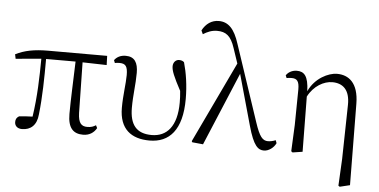

<svg xmlns="http://www.w3.org/2000/svg" viewBox="-61 -924 2470 1252"><g transform="rotate(5 1174.0 -298.0)"><path d="M505 14C545 14 575 -5 593 -37L584 -55C568 -45 553 -39 528 -39C490 -39 469 -58 467 -125L461 -456L619 -452L617 -512H232C139 -512 76 -499 18 -470L24 -441L191 -456C190 -335 187 -208 167 -75C132 -74 104 -72 79 -69C64 -60 57 -49 57 -30C57 -6 74 12 105 12C161 12 201 -21 207 -93C220 -208 222 -335 222 -457H415C411 -329 405 -204 405 -113C405 -20 442 14 505 14Z M940 14C1069 14 1152 -73 1152 -276C1152 -365 1139 -448 1120 -514C1113 -522 1101 -526 1087 -526C1065 -526 1048 -507 1048 -482C1048 -453 1063 -416 1111 -326C1114 -298 1115 -274 1115 -250C1115 -93 1049 -23 951 -23C851 -23 807 -78 807 -189C807 -276 819 -340 819 -418C819 -484 797 -523 738 -523C704 -523 679 -509 664 -488L671 -470C679 -472 690 -473 701 -473C742 -473 755 -455 755 -398C755 -342 742 -267 742 -183C742 -44 820 14 940 14Z M1689 14C1719 14 1753 -10 1767 -41L1760 -60C1742 -52 1722 -49 1710 -49C1675 -49 1654 -72 1623 -166L1457 -663C1426 -762 1384 -802 1323 -802C1276 -802 1239 -776 1215 -731L1226 -707C1253 -724 1282 -737 1317 -737C1374 -737 1408 -714 1434 -634L1467 -536L1215 -6L1219 1L1290 8L1491 -471L1584 -139C1620 -9 1651 14 1689 14Z M2193 200 2202 206 2268 190 2263 -343C2262 -480 2196 -526 2121 -526C2065 -526 1977 -484 1937 -396C1934 -497 1905 -523 1858 -523C1825 -523 1801 -506 1788 -488L1795 -470C1807 -472 1817 -473 1828 -473C1864 -473 1878 -456 1878 -402L1875 -169L1867 3L1876 10L1941 0L1937 -361C1974 -433 2040 -469 2095 -469C2164 -469 2211 -429 2209 -330L2202 24Z"/></g></svg>

Font: Noto Serif CJK KR Light
Style: Regular
Weight: 300
Designer: Ryoko NISHIZUKA 西塚涼子 (kana & ideographs); Frank Grießhammer (Latin, Greek & Cyrillic); Wenlong ZHANG 张文龙 (bopomofo); San
Foundry: Adobe
Version: Version 2.001;hotconv 1.1.0;makeotfexe 2.6.0